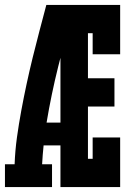

<svg xmlns="http://www.w3.org/2000/svg" viewBox="-22 -755 542 775"><path d="M-2 0V-92H37Q39 -147 46.5 -201Q54 -255 64 -309Q74 -363 85.5 -416.5Q97 -470 110 -523Q123 -576 137 -629Q151 -682 165 -735H222V-722L272 -710Q241 -599 213 -486.5Q185 -374 166 -260H222V-168H154Q152 -149 150.5 -130Q149 -111 148 -92H188V0ZM222 0V-735H463V-536H352V-621H333V-439H440V-325H333V-114H352V-200H463V0Z"/></svg>

Font: Iosevka Curly Slab Heavy
Style: Regular
Weight: 900
Monospace: yes
Designer: Belleve Invis
Foundry: Belleve Invis
Version: Version 22.1.2; ttfautohint (v1.8.4)